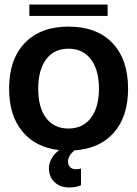

<svg xmlns="http://www.w3.org/2000/svg" viewBox="-20 -649 603 844"><path d="M543 -259Q543 -138 481.5 -67Q420 4 308 12Q294 23 286.5 35.5Q279 48 279 60Q279 77 288.5 86Q298 95 315 95Q326 95 336 92V165Q316 175 284 175Q244 175 219.5 151.5Q195 128 195 90Q195 69 207 47.5Q219 26 240 11Q136 -1 78 -71.5Q20 -142 20 -259Q20 -388 89 -460Q158 -532 281 -532Q405 -532 474 -460Q543 -388 543 -259ZM109 -629H453V-579H109ZM281 -84Q344 -84 379.5 -130.5Q415 -177 415 -259Q415 -342 379.5 -388.5Q344 -435 281 -435Q218 -435 183 -388.5Q148 -342 148 -259Q148 -176 183 -130Q218 -84 281 -84Z"/></svg>

Font: Non Bureau Medium
Style: Regular
Weight: 500
Designer: Jona Saucedo
Foundry: Non Foundry
Version: Version 1.000; ttfautohint (v1.8.4)